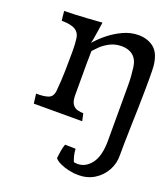

<svg xmlns="http://www.w3.org/2000/svg" viewBox="-132 -565 787 902"><g transform="rotate(20 261.5 -113.5)"><path d="M53 0 47 -48Q85 -47 107.5 -55Q130 -63 133 -94Q138 -145 139 -199Q140 -253 140 -291Q140 -333 136 -359Q132 -385 111.5 -397.5Q91 -410 43 -411L38 -458Q61 -458 92.5 -459.5Q124 -461 154.5 -463Q185 -465 205.5 -466.5Q226 -468 226 -468Q226 -468 224 -454Q222 -440 219 -420.5Q216 -401 213 -383.5Q210 -366 208 -360Q229 -385 260.5 -410.5Q292 -436 329.5 -453.5Q367 -471 406 -471Q450 -471 481 -448Q512 -425 520 -370Q522 -357 522.5 -335Q523 -313 523 -287Q523 -266 522.5 -229Q522 -192 521 -147Q520 -102 518.5 -56.5Q517 -11 516.5 27.5Q516 66 516 89Q517 130 497.5 165.5Q478 201 443.5 222.5Q409 244 363 244Q340 244 315.5 238.5Q291 233 271 223.5Q251 214 243 203Q245 185 248 166.5Q251 148 257 131L310 132Q311 152 315 167Q319 182 324 194Q334 196 343 196Q383 196 411.5 158.5Q440 121 440 44V-233Q440 -259 438 -281.5Q436 -304 434 -321Q429 -358 407 -376.5Q385 -395 350 -395Q317 -395 290.5 -381Q264 -367 247 -350Q230 -333 223 -325Q222 -293 222 -260Q222 -227 222 -194V-105Q222 -74 232 -59.5Q242 -45 257.5 -41Q273 -37 287 -37L295 0Z"/></g></svg>

Font: Maname
Style: Regular
Weight: 400
Designer: Pathum Egodawatta
Foundry: mooniak
Version: Version 1.000; ttfautohint (v1.8.4.7-5d5b)